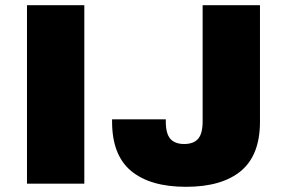

<svg xmlns="http://www.w3.org/2000/svg" viewBox="-20 -708 1096 740"><path d="M84 -688H305V0H84ZM412 -239V-248H619V-240Q619 -193 636.5 -173Q654 -153 690 -153Q726 -153 743.5 -173Q761 -193 761 -240V-688H982V-239Q982 -110 908.5 -49Q835 12 697 12Q559 12 485.5 -49Q412 -110 412 -239Z"/></svg>

Font: Archivo Black
Style: Regular
Weight: 400
Designer: Hector Gatti
Foundry: Omnibus-Type
Version: Version 1.101; ttfautohint (v1.8)